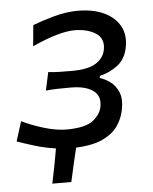

<svg xmlns="http://www.w3.org/2000/svg" viewBox="-49 -550 582 729"><g transform="rotate(-5 242.0 -185.0)"><path d="M121 138Q128 105 134.5 72Q141 39 146.5 6Q104.5 0 65.5 -12Q26.5 -24 0 -33.5L23.5 -108.5Q63 -89.5 109 -75.8Q155 -62 195.5 -62Q266.5 -63 294.5 -85.5Q322.5 -108 328 -135Q337 -177 307.8 -198.2Q278.5 -219.5 222.5 -219.5Q194 -219.5 171.8 -219Q149.5 -218.5 127.5 -216L142.5 -285.5Q162 -283 183.5 -282.5Q205 -282 233.5 -282Q293 -282 323 -300.2Q353 -318.5 360 -350Q368.5 -392.5 338.2 -413.2Q308 -434 257 -435Q197 -435 94 -388L101.5 -468Q135 -481 182.5 -494.2Q230 -507.5 274.5 -507.5Q333 -507.5 374.2 -488Q415.5 -468.5 434.2 -434Q453 -399.5 444 -353.5Q435.5 -309 404.8 -285.8Q374 -262.5 337 -254L335 -246Q353 -241 373.5 -226.8Q394 -212.5 405.5 -185.5Q417 -158.5 408 -116Q402 -86 383.5 -58.5Q365 -31 327 -12.2Q289 6.5 223 9.5Q215 41.5 207.8 73.8Q200.5 106 193.5 138Z"/></g></svg>

Font: Commissioner Flair
Style: Italic
Weight: 400
Italic angle: -12°
Designer: Kostas Bartsokas
Foundry: Kostas Bartsokas
Version: Version 1.000; ttfautohint (v1.8.3)